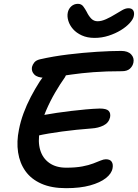

<svg xmlns="http://www.w3.org/2000/svg" viewBox="-20 -976 720 1003"><path d="M474 -778Q436 -778 407.5 -791Q379 -804 361.5 -824Q344 -844 337 -867Q330 -890 334 -910Q338 -930 352.5 -943Q367 -956 387 -956Q405 -956 415 -942.5Q425 -929 433 -914Q443 -893 456.5 -879Q470 -865 490 -865Q510 -865 534.5 -876Q559 -887 583 -902Q601 -913 618.5 -923Q636 -933 651 -933Q669 -933 676 -921.5Q683 -910 679 -892Q676 -876 658 -856Q640 -836 611.5 -818.5Q583 -801 547.5 -789.5Q512 -778 474 -778ZM325 7Q249 7 196 -16.5Q143 -40 113 -82Q83 -124 74.5 -180Q66 -236 79 -299Q87 -341 103 -384.5Q119 -428 141 -470Q163 -512 188 -551Q211 -585 238 -607.5Q265 -630 295 -630Q308 -630 317 -623Q326 -616 328 -603.5Q330 -591 319 -572Q294 -537 268 -492.5Q242 -448 220.5 -398Q199 -348 188 -293Q177 -236 190 -192.5Q203 -149 238 -124.5Q273 -100 326 -100Q375 -100 409.5 -106.5Q444 -113 467 -122Q490 -131 506 -137.5Q522 -144 533 -144Q555 -144 563.5 -131Q572 -118 568 -97Q563 -69 533 -45.5Q503 -22 451 -7.5Q399 7 325 7ZM176 -267Q153 -262 142 -268Q131 -274 128.5 -287.5Q126 -301 129 -316Q134 -337 155 -353Q176 -369 207 -375Q240 -381 277 -386.5Q314 -392 352.5 -396.5Q391 -401 429 -404.5Q467 -408 501 -409Q536 -409 547.5 -397Q559 -385 555 -363Q548 -334 520.5 -320.5Q493 -307 459 -305Q419 -302 380 -298Q341 -294 304 -289Q267 -284 234.5 -278.5Q202 -273 176 -267ZM213 -570Q176 -570 159.5 -586.5Q143 -603 147 -626Q150 -638 159 -649.5Q168 -661 188 -666Q258 -682 336.5 -691.5Q415 -701 487.5 -705.5Q560 -710 613 -710Q648 -710 665 -692Q682 -674 677 -649Q673 -630 658.5 -617Q644 -604 617 -604Q533 -604 468.5 -599Q404 -594 356 -587Q308 -580 272.5 -575Q237 -570 213 -570Z"/></svg>

Font: Shantell Sans Medium
Style: Italic
Weight: 500
Italic angle: -11°
Designer: Stephen Nixon, Anya Danilova, Shantell Martin
Foundry: Arrow Type
Version: Version 1.011;[c5ecc13dd]